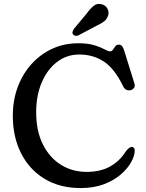

<svg xmlns="http://www.w3.org/2000/svg" viewBox="-20 -936 739 974"><path d="M663.5 -171Q663 -145 645 -112.8Q627 -80.5 592.2 -50.5Q557.5 -20.5 506.5 -1.2Q455.5 18 389 18Q283 18 205.8 -29Q128.5 -76 86.8 -158.8Q45 -241.5 45 -348.5Q45 -427.5 70 -494.5Q95 -561.5 140 -611.2Q185 -661 245.2 -688.8Q305.5 -716.5 376.5 -716.5Q428 -716.5 460 -706.2Q492 -696 510.2 -685.8Q528.5 -675.5 538.5 -675.5Q547.5 -675.5 553 -684Q558.5 -692.5 564.8 -701Q571 -709.5 581.5 -709.5Q593 -709.5 598.8 -702.8Q604.5 -696 609.5 -681L662 -512.5Q666.5 -499 659.2 -489.2Q652 -479.5 639 -478Q615.5 -475 604 -499.5Q561.5 -587.5 507.2 -623.5Q453 -659.5 382.5 -659.5Q319 -659.5 269.5 -621.8Q220 -584 191.8 -517.8Q163.5 -451.5 163.5 -367Q163.5 -272 197.2 -204.2Q231 -136.5 289 -100.2Q347 -64 419.5 -64Q489 -64 538.2 -91.2Q587.5 -118.5 620 -170.5Q639 -193.5 651.5 -190.5Q663.5 -187.5 663.5 -171ZM419 -866.5Q438 -892.5 455.8 -906.8Q473.5 -921 497.5 -914Q517 -908 525.5 -891.5Q534 -875 528.5 -857.5Q523.5 -840 509.2 -828.5Q495 -817 471 -806L378.5 -757Q371.5 -753.5 363.5 -754.5Q355.5 -755.5 351 -761Q346 -767.5 348.2 -774.8Q350.5 -782 355 -789.5Z"/></svg>

Font: Fraunces 9pt SuperSoft
Style: Regular
Weight: 400
Version: Version 1.000;[b76b70a41]